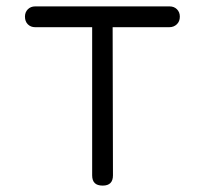

<svg xmlns="http://www.w3.org/2000/svg" viewBox="-20 -570 640 600"><path d="M268 -485H90Q76 -485 67 -494Q58 -503 58 -518Q58 -532 67 -541Q76 -550 90 -550H510Q524 -550 533 -541Q542 -532 542 -518Q542 -503 532.5 -494Q523 -485 509 -485H332L333 -22Q333 -6 325 2Q317 10 301 10Q284 10 276 2Q268 -6 268 -22Z"/></svg>

Font: Maple Mono ExtraLight
Style: Regular
Weight: 275
Monospace: yes
Designer: subframe7536
Version: Version 7.000